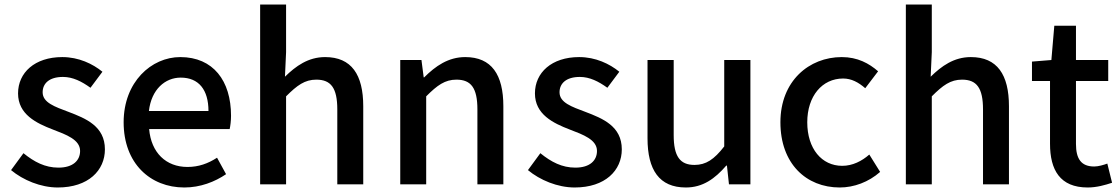

<svg xmlns="http://www.w3.org/2000/svg" viewBox="-20 -817 4965 851"><path d="M236 14C372 14 445 -62 445 -155C445 -258 360 -292 284 -321C223 -344 169 -362 169 -408C169 -446 197 -476 259 -476C303 -476 342 -456 381 -428L434 -499C391 -534 329 -564 256 -564C134 -564 60 -495 60 -403C60 -310 141 -271 214 -243C274 -220 335 -198 335 -148C335 -106 304 -74 239 -74C180 -74 132 -99 84 -138L29 -63C82 -19 160 14 236 14Z M797 14C868 14 932 -11 982 -45L942 -118C902 -92 860 -77 811 -77C716 -77 650 -140 641 -245H998C1001 -259 1004 -281 1004 -304C1004 -459 925 -564 779 -564C651 -564 528 -454 528 -275C528 -93 646 14 797 14ZM640 -325C651 -421 712 -473 781 -473C861 -473 904 -419 904 -325Z M1133 0H1248V-390C1297 -439 1331 -464 1382 -464C1447 -464 1475 -427 1475 -332V0H1590V-346C1590 -486 1538 -564 1421 -564C1346 -564 1291 -524 1243 -477L1248 -586V-797H1133Z M1754 0H1869V-390C1918 -439 1952 -464 2003 -464C2068 -464 2096 -427 2096 -332V0H2211V-346C2211 -486 2159 -564 2042 -564C1967 -564 1910 -524 1860 -474H1858L1848 -551H1754Z M2527 14C2663 14 2736 -62 2736 -155C2736 -258 2651 -292 2575 -321C2514 -344 2460 -362 2460 -408C2460 -446 2488 -476 2550 -476C2594 -476 2633 -456 2672 -428L2725 -499C2682 -534 2620 -564 2547 -564C2425 -564 2351 -495 2351 -403C2351 -310 2432 -271 2505 -243C2565 -220 2626 -198 2626 -148C2626 -106 2595 -74 2530 -74C2471 -74 2423 -99 2375 -138L2320 -63C2373 -19 2451 14 2527 14Z M3020 14C3095 14 3149 -25 3199 -83H3202L3211 0H3306V-551H3190V-168C3145 -110 3109 -86 3058 -86C2994 -86 2966 -124 2966 -218V-551H2850V-204C2850 -64 2902 14 3020 14Z M3702 14C3765 14 3830 -10 3881 -55L3833 -132C3800 -103 3759 -82 3713 -82C3622 -82 3558 -158 3558 -275C3558 -391 3624 -469 3717 -469C3754 -469 3785 -452 3815 -426L3872 -501C3832 -536 3781 -564 3711 -564C3566 -564 3439 -458 3439 -275C3439 -92 3553 14 3702 14Z M3995 0H4110V-390C4159 -439 4193 -464 4244 -464C4309 -464 4337 -427 4337 -332V0H4452V-346C4452 -486 4400 -564 4283 -564C4208 -564 4153 -524 4105 -477L4110 -586V-797H3995Z M4801 14C4841 14 4879 3 4909 -7L4888 -92C4872 -86 4848 -79 4830 -79C4772 -79 4749 -113 4749 -179V-458H4892V-551H4749V-703H4653L4640 -551L4554 -544V-458H4634V-180C4634 -64 4678 14 4801 14Z"/></svg>

Font: Noto Sans TC Medium
Style: Regular
Weight: 500
Designer: Ryoko NISHIZUKA 西塚涼子 (kana, bopomofo & ideographs); Paul D. Hunt (Latin, Greek & Cyrillic); Sandoll Communications 산돌커뮤니
Foundry: Adobe
Version: Version 2.004;hotconv 1.0.118;makeotfexe 2.5.65603